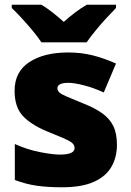

<svg xmlns="http://www.w3.org/2000/svg" viewBox="-20 -786 557 816"><path d="M477 -170Q477 -118 453.5 -77Q430 -36 378.5 -13Q327 10 243 10Q184 10 137.5 3.5Q91 -3 43 -21V-174Q96 -150 150 -139.5Q204 -129 235 -129Q297 -129 297 -157Q297 -169 287 -178Q277 -187 251.5 -198Q226 -209 179 -228Q110 -257 76 -294.5Q42 -332 42 -400Q42 -481 104.5 -522Q167 -563 270 -563Q325 -563 373 -551Q421 -539 473 -516L421 -393Q380 -412 338 -423Q296 -434 271 -434Q224 -434 224 -411Q224 -401 232.5 -393Q241 -385 265 -375Q289 -365 335 -346Q383 -327 414.5 -304.5Q446 -282 461.5 -250.5Q477 -219 477 -170ZM156 -606Q141 -629 118.5 -656Q96 -683 72.5 -708.5Q49 -734 30 -752V-766H156Q182 -750 203.5 -733Q225 -716 251 -693Q277 -716 300 -733.5Q323 -751 349 -766H473V-752Q456 -735 432.5 -709.5Q409 -684 386.5 -656.5Q364 -629 348 -606Z"/></svg>

Font: Noto Sans Black
Style: Regular
Weight: 900
Designer: Monotype Design Team
Foundry: Monotype Imaging Inc.
Version: Version 2.007